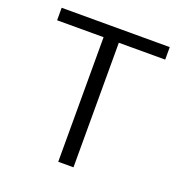

<svg xmlns="http://www.w3.org/2000/svg" viewBox="-125 -799 860 908"><g transform="rotate(20 304.5 -345.0)"><path d="M266.1 0H342.8V-627H576.2V-689.9H32.2V-627H266.1Z"/></g></svg>

Font: HK Grotesk
Style: Regular
Weight: 400
Designer: Alfredo Marco Pradil and Stefan Peev
Foundry: Hanken Design Co.
Version: Version 1.045;PS 001.045;hotconv 1.0.88;makeotf.lib2.5.64775